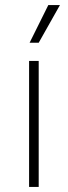

<svg xmlns="http://www.w3.org/2000/svg" viewBox="-20 -739 268 759"><path d="M95 -498H133V0H95ZM171 -719H217L133 -570H97Z"/></svg>

Font: Chakra Petch ExtraLight
Style: Regular
Weight: 275
Designer: Katatrad Aksorn Co.,Ltd.
Foundry: Cadson Demak Co.,Ltd.
Version: Version 1.000; ttfautohint (v1.6)